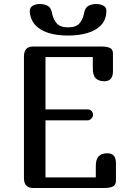

<svg xmlns="http://www.w3.org/2000/svg" viewBox="-20 -942 641 962"><path d="M503 -535Q475 -535 460 -549.5Q445 -564 445 -600V-656H208V-394H418Q432 -394 439 -385.5Q446 -377 446 -366Q446 -356 437.5 -347.5Q429 -339 418 -339H208V-53H460V-109Q460 -145 475 -159.5Q490 -174 518 -174Q561 -174 561 -124V-37Q561 -15 545.5 -7.5Q530 0 501 0H146Q100 0 100 -50V-659Q100 -709 146 -709H486Q515 -709 530.5 -702Q546 -695 546 -672V-585Q546 -535 503 -535ZM401 -875Q406 -904 423.5 -913Q441 -922 463 -922Q480 -922 496.5 -914.5Q513 -907 513 -888Q513 -827 461 -795.5Q409 -764 321 -764Q233 -764 183 -795Q133 -826 129 -885Q129 -905 144.5 -913.5Q160 -922 179 -922Q201 -922 218.5 -913Q236 -904 241 -875Q246 -847 263.5 -826Q281 -805 321 -805Q362 -805 379 -826Q396 -847 401 -875Z"/></svg>

Font: Marmelad
Style: Regular
Weight: 400
Designer: Manvel Shmavonyan
Foundry: Cyreal
Version: Version 1.110; ttfautohint (v1.8.4.7-5d5b)